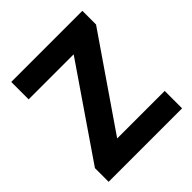

<svg xmlns="http://www.w3.org/2000/svg" viewBox="-193 -848 983 983"><g transform="rotate(-45 298.0 -357.0)"><path d="M565 0H33V-99L368 -588H42V-714H557V-615L221 -126H565Z"/></g></svg>

Font: Noto Sans Meetei Mayek
Style: Bold
Weight: 700
Designer: Monotype Design Team and Neelakash Kshetrimayum
Foundry: Monotype Imaging Inc.
Version: Version 2.002; ttfautohint (v1.8.4.7-5d5b)